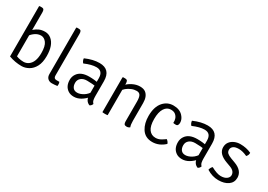

<svg xmlns="http://www.w3.org/2000/svg" viewBox="5 -1528 3255 2334"><g transform="rotate(30 1632.0 -361.5)"><path d="M161 -25H88.5V-729L94.5 -735H121.5Q146.5 -735 153.8 -722.2Q161 -709.5 161 -684.5ZM126.5 -85Q188 -50 262 -50Q298.5 -50 329.5 -71.5Q398 -119 398 -251Q398 -348.5 365.8 -391.2Q333.5 -434 289.8 -434Q246 -434 205.2 -405Q164.5 -376 142.5 -336L131 -402Q164.5 -453 226 -482Q260.5 -498.5 309.8 -498.5Q359 -498.5 397 -467Q473 -403.5 473 -251.5Q473 -160.5 442.5 -103.5Q412 -46.5 363.8 -19.8Q315.5 7 267 7Q176 7 88.5 -25Z M682.5 -99.5Q682.5 -57.5 720 -57.5H762Q768.5 -40 768.5 -27Q768.5 -7 767 -2Q723.5 4 690 4Q656.5 4 633.2 -17.2Q610 -38.5 610 -79V-729L616 -735H643Q668 -735 675.2 -722.2Q682.5 -709.5 682.5 -684.5Z M1188.5 -94.5Q1098 12 1003 12Q954.5 12 922.2 -9.5Q890 -31 874.2 -64.2Q858.5 -97.5 858.5 -143Q858.5 -188.5 882.5 -224Q928.5 -294 1046 -294Q1123 -294 1181 -279.5V-226.5Q1130.5 -238.5 1047 -238.5Q995 -238.5 964.2 -212.2Q933.5 -186 933.5 -144Q933.5 -102 953.8 -76.5Q974 -51 1013.5 -51Q1053 -51 1098.8 -78.5Q1144.5 -106 1176 -162ZM1072.5 -500.5Q1227.5 -500.5 1227.5 -334.5V-128.5Q1227.5 -97 1232.2 -73Q1237 -49 1255.5 -31.5Q1246.5 -5 1222 7Q1157 -17 1155.5 -103.5V-335.5Q1155.5 -437.5 1065 -437.5Q997 -437.5 902 -396Q892 -404.5 884.2 -421.5Q876.5 -438.5 876.5 -454Q982 -500.5 1072.5 -500.5Z M1473 0Q1459 3 1436.2 3Q1413.5 3 1399.5 0V-487.5L1405.5 -493.5H1433Q1458 -493.5 1465.5 -480.2Q1473 -467 1473 -442ZM1785 -10Q1766.5 6 1741.8 6Q1717 6 1708.2 -6Q1699.5 -18 1699.5 -42.5V-320Q1699.5 -379.5 1684.5 -406Q1669.5 -432.5 1632.8 -432.5Q1596 -432.5 1562 -418Q1486.5 -386.5 1453 -327.5V-406Q1485.5 -447 1538 -473.2Q1590.5 -499.5 1641.2 -499.5Q1692 -499.5 1720 -478Q1773 -438 1773 -343.5V-95Q1773 -38.5 1785 -10Z M2276.5 -60Q2199 12 2103 12Q2002 12 1952 -67.5Q1908 -137.5 1908 -241.5Q1908 -371 1969.5 -440Q2026 -502.5 2109 -502.5Q2196.5 -502.5 2243.5 -451Q2282.5 -409 2282.5 -360.5Q2282.5 -341.5 2275.2 -327.5Q2268 -313.5 2247.8 -313.5Q2227.5 -313.5 2211.5 -317Q2216.5 -387 2172 -424Q2149 -443.5 2107 -443.5Q2052.5 -443.5 2019 -392.2Q1985.5 -341 1985.5 -243.2Q1985.5 -145.5 2019.5 -98.8Q2053.5 -52 2113 -52Q2150 -52 2181.8 -69.2Q2213.5 -86.5 2241 -107.5Q2252 -100.5 2262.8 -87Q2273.5 -73.5 2276.5 -60Z M2706.5 -94.5Q2616 12 2521 12Q2472.5 12 2440.2 -9.5Q2408 -31 2392.2 -64.2Q2376.5 -97.5 2376.5 -143Q2376.5 -188.5 2400.5 -224Q2446.5 -294 2564 -294Q2641 -294 2699 -279.5V-226.5Q2648.5 -238.5 2565 -238.5Q2513 -238.5 2482.2 -212.2Q2451.5 -186 2451.5 -144Q2451.5 -102 2471.8 -76.5Q2492 -51 2531.5 -51Q2571 -51 2616.8 -78.5Q2662.5 -106 2694 -162ZM2590.5 -500.5Q2745.5 -500.5 2745.5 -334.5V-128.5Q2745.5 -97 2750.2 -73Q2755 -49 2773.5 -31.5Q2764.5 -5 2740 7Q2675 -17 2673.5 -103.5V-335.5Q2673.5 -437.5 2583 -437.5Q2515 -437.5 2420 -396Q2410 -404.5 2402.2 -421.5Q2394.5 -438.5 2394.5 -454Q2500 -500.5 2590.5 -500.5Z M2866 -38Q2867 -51 2875.5 -67Q2884 -83 2895 -92Q2979 -46 3031.5 -46Q3084 -46 3113.2 -67.8Q3142.5 -89.5 3143 -119Q3143.5 -178 3070.5 -204.5L3011 -226.5Q2883.5 -273.5 2883.5 -365Q2883.5 -408 2906.2 -438.8Q2929 -469.5 2967.2 -486Q3005.5 -502.5 3047 -502.5Q3133 -502.5 3202.5 -470Q3204 -436.5 3179.5 -412Q3114.5 -442.5 3062 -442.5Q3009.5 -442.5 2984.8 -423Q2960 -403.5 2960 -374Q2960 -344.5 2978.8 -327.8Q2997.5 -311 3034.5 -297L3096 -274Q3220 -228.5 3220 -129Q3220 -62.5 3167.8 -25.2Q3115.5 12 3030.5 12Q2945.5 12 2866 -38Z"/></g></svg>

Font: Signika-CLs Light
Style: CLs-Regular
Weight: 300
Version: Version 2.003;gftools[0.9.32]